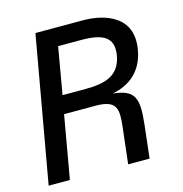

<svg xmlns="http://www.w3.org/2000/svg" viewBox="-104 -796 849 891"><g transform="rotate(-15 320.5 -350.0)"><path d="M21 0H123L176 -302H328C432 -302 432 -256 423 -174L403 0H506L524 -159C538 -286 523 -325 419 -336C500 -352 566 -400 584 -501C616 -681 437 -700 377 -700H145ZM192 -389 231 -614H342C445 -614 498 -588 483 -501C467 -413 405 -389 302 -389Z"/></g></svg>

Font: Uncut Sans Medium
Style: Italic
Weight: 500
Italic angle: -10°
Designer: Kasper Nordkvist
Foundry: Uncut Type
Version: Version 1.111;FEAKit 1.0